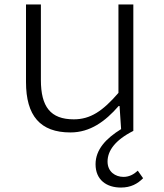

<svg xmlns="http://www.w3.org/2000/svg" viewBox="-20 -582 740 864"><path d="M410 157C410 228 460 262 524 262C569 262 599 245 624 220L600 186C584 201 563 214 536 214C499 214 464 191 464 145C464 97 497 49 580 7V-562H513V-164C442 -82 387 -45 312 -45C207 -45 164 -102 164 -222V-562H97V-213C97 -61 161 14 297 14C386 14 454 -36 514 -105H518L525 -1C457 41 410 91 410 157Z"/></svg>

Font: Kawkab Mono Light
Style: Regular
Weight: 300
Monospace: yes
Designer: Abdullah Arif
Foundry: Abdullah Arif
Version: Version 1.000;PS 000.500;hotconv 1.0.88;makeotf.lib2.5.64775